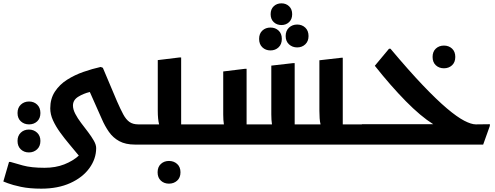

<svg xmlns="http://www.w3.org/2000/svg" viewBox="-42 -866 2964 1150"><path d="M767 0Q710 0 672.5 -20.5Q635 -41 610.5 -76Q586 -111 568 -153L496 -315Q458 -306 426.5 -286.5Q395 -267 395 -234Q395 -211 409 -184Q423 -157 444 -129.5Q465 -102 485.5 -75Q506 -48 520 -23.5Q534 1 534 21Q534 85 493.5 141Q453 197 379 230.5Q305 264 205 264Q134 264 83 253Q32 242 5 231.5Q-22 221 -22 221L12 104H21Q44 111 94.5 125Q145 139 225 139Q291 139 343 118.5Q395 98 430 66Q403 33 373.5 -2Q344 -37 318 -73Q292 -109 275.5 -145Q259 -181 259 -217Q259 -275 287 -317.5Q315 -360 360 -388.5Q405 -417 458 -435.5Q511 -454 561 -465L574 -460L659 -259Q680 -211 696.5 -180.5Q713 -150 733.5 -135.5Q754 -121 787 -121V-20ZM132 -121Q103 -121 83 -139Q63 -157 63 -189Q63 -221 83 -239.5Q103 -258 132 -258Q161 -258 180.5 -239.5Q200 -221 200 -189Q200 -157 180.5 -139Q161 -121 132 -121ZM131 47Q102 47 82.5 28.5Q63 10 63 -22Q63 -53 82.5 -71.5Q102 -90 131 -90Q160 -90 180 -71.5Q200 -53 200 -22Q200 10 180 28.5Q160 47 131 47Z M787 -121H911Q903 -152 903 -202V-506L1034 -522H1043V-121H1180V-20L1160 0H767V-101ZM902 166Q902 134 921.5 116Q941 98 970 98Q999 98 1019 116Q1039 134 1039 166Q1039 198 1019 216Q999 234 970 234Q941 234 921.5 216Q902 198 902 166Z M1160 0V-101L1180 -121H1299Q1297 -133 1296 -148Q1295 -163 1295 -180V-438L1426 -454H1435V-121H1587Q1585 -134 1584 -148.5Q1583 -163 1583 -180V-473L1714 -488H1723V-121H1878Q1874 -137 1872.5 -157.5Q1871 -178 1871 -202V-505L2002 -520H2011V-121H2142V-20L2130 0ZM1644 -716Q1616 -716 1597.5 -733.5Q1579 -751 1579 -781Q1579 -811 1597.5 -828.5Q1616 -846 1644 -846Q1671 -846 1689.5 -828.5Q1708 -811 1708 -781Q1708 -751 1689.5 -733.5Q1671 -716 1644 -716ZM1738 -582Q1709 -582 1689 -600.5Q1669 -619 1669 -650Q1669 -682 1689 -700.5Q1709 -719 1738 -719Q1767 -719 1786.5 -700.5Q1806 -682 1806 -650Q1806 -619 1786.5 -600.5Q1767 -582 1738 -582ZM1578 -564Q1549 -564 1529.5 -582.5Q1510 -601 1510 -633Q1510 -665 1529.5 -683Q1549 -701 1578 -701Q1607 -701 1626.5 -683Q1646 -665 1646 -633Q1646 -601 1626.5 -582.5Q1607 -564 1578 -564Z M2106 0V-102L2126 -122H2553Q2478 -169 2388.5 -260Q2299 -351 2203 -472L2288 -574H2297Q2407 -443 2490.5 -355.5Q2574 -268 2635 -216.5Q2696 -165 2738.5 -143Q2781 -121 2808 -121L2892 -122V-112L2852 0ZM2617 -457Q2588 -457 2568.5 -475Q2549 -493 2549 -525Q2549 -557 2568.5 -575Q2588 -593 2617 -593Q2646 -593 2665.5 -575Q2685 -557 2685 -525Q2685 -493 2665.5 -475Q2646 -457 2617 -457Z"/></svg>

Font: Kufam SemiBold
Style: Regular
Weight: 600
Designer: Wael Morcos, Artur Schmal
Foundry: Original Type
Version: Version 1.300; ttfautohint (v1.8.3)